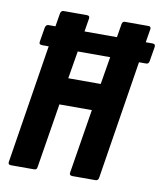

<svg xmlns="http://www.w3.org/2000/svg" viewBox="-76 -718 666 781"><g transform="rotate(10 257.0 -327.5)"><path d="M22 0Q9 0 11 -12L89 -503H62Q48 -503 50 -515L60 -575Q63 -588 73 -588H102L111 -643Q114 -655 124 -655H220Q233 -655 231 -643L222 -588H356L365 -643Q367 -655 377 -655H474Q486 -655 484 -643L475 -588H503Q516 -588 514 -575L504 -515Q502 -503 492 -503H462L384 -12Q382 0 371 0H276Q262 0 264 -12L307 -278H173L130 -12Q129 0 118 0ZM190 -389H324L343 -503H209Z"/></g></svg>

Font: Sofia Sans Extra Condensed ExtraBold
Style: Italic
Weight: 800
Italic angle: -9°
Designer: Botio Nikoltchev, Ani Petrova
Foundry: lettersoup
Version: Version 4.101; ttfautohint (v1.8.4.7-5d5b)